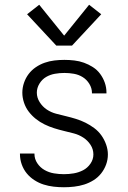

<svg xmlns="http://www.w3.org/2000/svg" viewBox="-20 -780 540 808"><path d="M249 8Q227 8 205.5 5.5Q184 3 163.5 -3.5Q143 -10 124.5 -22Q106 -34 92.5 -50.5Q79 -67 71.5 -88Q64 -109 64 -131Q64 -132 64 -132.5Q64 -133 64 -134H125Q125 -134 125 -133.5Q125 -133 125 -132Q125 -111 137 -93Q149 -75 167.5 -64.5Q186 -54 207 -50.5Q228 -47 249 -47Q270 -47 290.5 -50.5Q311 -54 329.5 -63.5Q348 -73 360.5 -91Q373 -109 373 -130Q373 -152 361 -170.5Q349 -189 330.5 -201Q312 -213 291 -218.5Q270 -224 249 -229Q228 -234 207.5 -240.5Q187 -247 167.5 -256.5Q148 -266 131 -279.5Q114 -293 101 -310Q88 -327 81 -348Q74 -369 74 -390Q74 -411 81 -431.5Q88 -452 100.5 -468.5Q113 -485 130.5 -497Q148 -509 168 -516Q188 -523 209 -525.5Q230 -528 251 -528Q272 -528 293 -525.5Q314 -523 333.5 -516Q353 -509 371 -497.5Q389 -486 401.5 -469Q414 -452 421 -432Q428 -412 428 -391Q428 -390 428 -389Q428 -388 428 -387H367Q367 -388 367 -388.5Q367 -389 367 -389Q367 -409 356 -427Q345 -445 328 -455.5Q311 -466 291 -469.5Q271 -473 251 -473Q231 -473 211 -469.5Q191 -466 174 -456Q157 -446 146 -428Q135 -410 135 -390Q135 -369 147 -350Q159 -331 177 -319Q195 -307 216 -301.5Q237 -296 258 -291Q279 -286 300 -279.5Q321 -273 340 -263.5Q359 -254 376.5 -241Q394 -228 406.5 -210.5Q419 -193 426.5 -172Q434 -151 434 -130Q434 -108 426.5 -87.5Q419 -67 405.5 -50Q392 -33 373.5 -21.5Q355 -10 334.5 -3.5Q314 3 292 5.5Q270 8 249 8ZM217 -588 94 -720 145 -760 250 -630 355 -760 406 -720 283 -588Z"/></svg>

Font: Iosevka SS04 Light
Style: Regular
Weight: 300
Monospace: yes
Designer: Belleve Invis
Foundry: Belleve Invis
Version: Version 19.0.0; ttfautohint (v1.8.4)